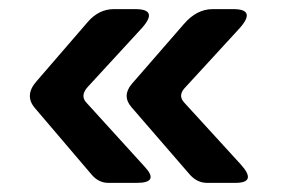

<svg xmlns="http://www.w3.org/2000/svg" viewBox="-20 -464 641 421"><path d="M394 -83.7 268 -229.3Q247 -254 269 -280L382.7 -410.7Q411 -444 446.3 -444H491.7Q544.7 -444 502.3 -398.7L384.7 -270.7Q369.7 -254 384.3 -238.7L507.7 -103.7Q544.7 -63 495.7 -63H434Q411 -63 394 -83.7ZM181 -81 57.7 -225.7Q32.3 -254 59.7 -285.3L171.7 -415Q196.3 -444 229.7 -444H276.7Q330.7 -444 287.3 -398.3L172.3 -273.3Q155 -254 169.7 -238.7L296.7 -99Q330.7 -63 279.7 -63H217.7Q196.3 -63 181 -81Z"/></svg>

Font: Vivano Light
Style: Regular
Weight: 300
Designer: Joe Prince, Josias Burgherr
Version: Version 2.064;September 19, 2022;FontCreator 14.0.0.2877 64-